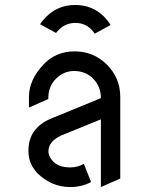

<svg xmlns="http://www.w3.org/2000/svg" viewBox="-20 -754 602 774"><path d="M206.1 -621.1Q206.1 -621.1 141.6 -656.2Q149.4 -669.4 167 -687Q213.9 -733.9 283.2 -733.9Q352.1 -733.9 399.4 -687Q415 -670.9 425.8 -653.3L361.8 -618.2Q356 -627.4 347.7 -635.7Q321.8 -661.6 283.7 -661.6Q246.1 -661.6 219.2 -635.7Q207 -624 206.1 -621.1ZM175.3 -143.6Q175.3 -127.4 188 -110.4Q211.4 -79.1 262.7 -79.1Q293.9 -79.1 317.9 -93.8L347.2 -20Q309.1 0 262.7 0Q189.5 0 132.8 -53.7Q94.7 -92.8 94.7 -143.6Q94.7 -145.5 94.7 -147.5Q94.7 -238.8 188 -276.9L386.7 -358.4Q386.7 -404.8 356 -436.3Q325.2 -467.8 278.3 -467.8Q237.3 -467.8 206.1 -437Q175.8 -407.2 174.8 -361.8V-355L96.7 -320.3V-363.3Q96.7 -431.6 155.3 -494.1Q205.1 -546.9 281.2 -546.9Q357.4 -546.9 411.1 -493.2Q464.8 -439.5 464.8 -363.3V-34.2L386.7 0V-272.9L226.1 -207.5Q175.3 -183.6 175.3 -143.6Z"/></svg>

Font: NovaMono
Style: Regular
Weight: 400
Monospace: yes
Version: Version 1.2